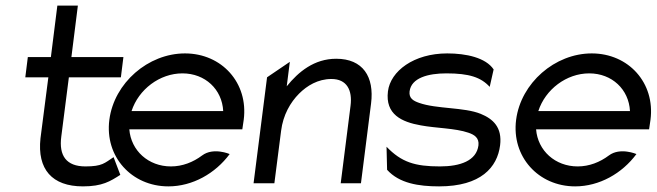

<svg xmlns="http://www.w3.org/2000/svg" viewBox="-20 -652 2336 683"><path d="M408 -30 384 -93C352 -72 344 -60 284 -60C216 -60 189 -98 198 -166L225 -377H410L419 -449H234L257 -632H184L161 -449H79L70 -377H152L124 -160C112 -50 165 11 275 11C344 11 372 -7 408 -30Z M440 -192H842L847 -226C864 -357 769 -462 638 -462C507 -462 386 -357 369 -226C352 -95 448 11 579 11C665 11 746 -35 797 -104C797 -104 739 -129 699 -99C667 -75 629 -60 588 -60C508 -60 446 -116 440 -192ZM774 -257H448C473 -334 548 -391 629 -391C710 -391 770 -334 774 -257Z M1264 0 1300 -284C1312 -379 1271 -443 1176 -443C1098 -443 1042 -397 1000 -345L1011 -432L930 -377L882 0H956L980 -187C987 -243 1013 -288 1044 -319C1072 -347 1111 -371 1159 -371C1214 -371 1234 -331 1227 -276L1192 0Z M1357 -48C1400 0 1469 11 1542 11C1691 11 1749 -57 1759 -135C1767 -199 1734 -229 1690 -247C1631 -271 1533 -264 1471 -286C1451 -293 1434 -302 1437 -327C1443 -375 1503 -391 1568 -391C1649 -391 1691 -377 1722 -343L1736 -405C1708 -447 1638 -462 1571 -462C1452 -462 1369 -399 1360 -327C1350 -245 1409 -218 1477 -206C1530 -196 1600 -196 1646 -180C1667 -173 1685 -162 1682 -135C1675 -80 1617 -60 1545 -60C1456 -60 1408 -75 1355 -130Z M1887 -192H2289L2294 -226C2311 -357 2216 -462 2085 -462C1954 -462 1833 -357 1816 -226C1799 -95 1895 11 2026 11C2112 11 2193 -35 2244 -104C2244 -104 2186 -129 2146 -99C2114 -75 2076 -60 2035 -60C1955 -60 1893 -116 1887 -192ZM2221 -257H1895C1920 -334 1995 -391 2076 -391C2157 -391 2217 -334 2221 -257Z"/></svg>

Font: Charger
Style: It
Weight: 400
Designer: Jasper
Foundry: Cannot Into Space Fonts
Version: Version 0.98